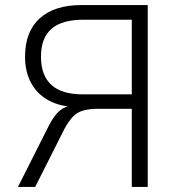

<svg xmlns="http://www.w3.org/2000/svg" viewBox="-20 -739 700 759"><path d="M51 0 173 -242Q194 -283 216 -301.5Q238 -320 267 -322L283 -323L278 -316Q216 -318 171.5 -342.5Q127 -367 103 -411Q79 -455 79 -515Q79 -614 137 -666.5Q195 -719 302 -719H564V0H501V-309H369Q335 -309 310.5 -302.5Q286 -296 269 -278.5Q252 -261 235 -230L119 0ZM307 -366H501V-661H309Q225 -661 183.5 -625Q142 -589 142 -515Q142 -441 183 -403.5Q224 -366 307 -366Z"/></svg>

Font: Nunitoga
Style: Light
Weight: 300
Designer: Vernon Adams
Foundry: Vernon Adams
Version: Version 1.0